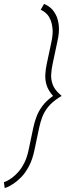

<svg xmlns="http://www.w3.org/2000/svg" viewBox="-22 -843 335 981"><path d="M203 -823 186 -793Q189 -792 198.5 -786.5Q208 -781 218.5 -770Q229 -759 236.5 -740.5Q244 -722 246.5 -695Q249 -668 241 -630L217 -517Q211 -489 209.5 -461.5Q208 -434 216.5 -407Q225 -380 249 -353Q213 -327 193.5 -300Q174 -273 164 -245.5Q154 -218 148 -190L124 -76Q116 -38 102 -10.5Q88 17 72 35Q56 53 40.5 64.5Q25 76 13.5 81.5Q2 87 -2 88L2 118Q3 118 15.5 113Q28 108 47 95.5Q66 83 87 61.5Q108 40 126 6Q144 -28 154 -76L178 -190Q184 -218 193.5 -244Q203 -270 223 -295.5Q243 -321 280 -345L293 -353L284 -361Q257 -385 247.5 -410.5Q238 -436 239.5 -462.5Q241 -489 247 -517L271 -630Q282 -678 278.5 -711.5Q275 -745 263.5 -767Q252 -789 238.5 -801Q225 -813 214.5 -817.5Q204 -822 203 -823Z"/></svg>

Font: Advent Pro ExtraLight
Style: Italic
Weight: 250
Italic angle: -12°
Version: Version 3.000